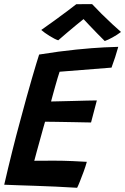

<svg xmlns="http://www.w3.org/2000/svg" viewBox="-21 -884 594 910"><path d="M344.5 6Q293 3 243.5 0.5Q194 -2 141.5 -3.5Q107 -4.5 70.2 -5.8Q33.5 -7 -1 -8.5Q17.5 -89 36.8 -166.2Q56 -243.5 75 -312.5Q107 -432.5 130.5 -513Q154 -593.5 164.5 -625.5Q260 -641 340 -649Q420 -657 473 -659.5Q526 -662 539.5 -662Q532.5 -636.5 524.8 -613Q517 -589.5 507.5 -563.5L261.5 -544Q258 -534 252.2 -514.8Q246.5 -495.5 240.2 -473.2Q234 -451 228.8 -432Q223.5 -413 221 -403Q235 -403.5 264 -404Q293 -404.5 326.8 -405.5Q360.5 -406.5 390.8 -407.2Q421 -408 438 -408L410.5 -303.5Q403.5 -303.5 382 -304Q360.5 -304.5 332.2 -305Q304 -305.5 275.2 -306Q246.5 -306.5 224 -306.8Q201.5 -307 192.5 -307Q190 -299 183.5 -275.5Q177 -252 168.8 -222.2Q160.5 -192.5 153 -165Q145.5 -137.5 141.5 -122Q151 -122 179.2 -122.2Q207.5 -122.5 234 -122.5Q279 -122.5 323.2 -120.5Q367.5 -118.5 390.5 -117Q385 -96.5 375.5 -70.5Q366 -44.5 357.2 -22.8Q348.5 -1 344.5 6ZM415.5 -864.5Q434.5 -844 460.2 -818.5Q486 -793 511 -769.8Q536 -746.5 552.5 -732.5Q533 -718 512.5 -706.8Q492 -695.5 475.5 -689.5Q460.5 -704 441 -724.2Q421.5 -744.5 403.2 -763.5Q385 -782.5 375 -793.5Q363.5 -784.5 342 -766.8Q320.5 -749 296.8 -729Q273 -709 255 -693Q240 -697.5 214.2 -713.5Q188.5 -729.5 174.5 -742Q204 -762.5 238.8 -787.8Q273.5 -813 302 -834.5Q330.5 -856 340.5 -864Q347 -864 361.8 -864.2Q376.5 -864.5 391.8 -864.5Q407 -864.5 415.5 -864.5Z"/></svg>

Font: Grandstander Medium
Style: Italic
Weight: 500
Italic angle: -15°
Designer: Tyler Finck
Foundry: Etcetera Type Co
Version: Version 1.200; ttfautohint (v1.8.3)